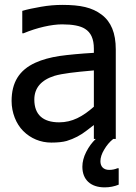

<svg xmlns="http://www.w3.org/2000/svg" viewBox="-20 -579 565 800"><path d="M469.2 122.1C459 126.5 447.3 128.9 435.1 128.9C411.1 128.9 398.4 114.7 398.4 92.8C398.4 77.6 403.8 61.5 414.1 44.4C424.3 26.9 436.5 12.2 451.7 0H462.4V-373C462.4 -441.4 442.9 -488.3 403.3 -518.1C363.8 -547.9 315.9 -558.6 239.3 -558.6C211.4 -558.6 181.6 -556.2 150.9 -550.8C120.1 -545.4 93.8 -540 72.8 -533.7V-440.4H78.1C134.3 -463.9 195.3 -477.5 238.8 -477.5C283.2 -477.5 314.9 -471.2 334 -459C358.9 -443.8 371.1 -416.5 371.1 -376.5V-358.9C314 -355.5 266.6 -351.1 228 -345.7C189.5 -339.8 155.8 -330.6 127.9 -317.9C59.6 -287.1 28.3 -234.9 28.3 -158.2C28.3 -109.9 46.9 -63 76.7 -33.2C107.9 -2 148.9 15.1 193.8 15.1C220.7 15.1 242.2 12.7 257.8 8.3C288.6 -1 316.4 -15.6 341.3 -35.2C352.5 -43.9 362.3 -51.8 371.1 -58.1V0H378.9C363.3 14.6 350.1 32.7 339.4 53.7C328.6 74.7 323.2 95.7 323.2 115.7C323.2 169.9 357.9 201.7 416 201.7C437 201.7 456.5 197.8 474.6 190.4V122.1ZM371.1 -134.3C324.7 -93.3 280.8 -69.3 226.6 -69.3C158.7 -69.3 123 -101.6 123 -164.1C123 -212.4 151.4 -245.6 207.5 -263.2C240.7 -272.9 294.4 -278.8 361.3 -284.7L371.1 -285.6Z"/></svg>

Font: SG Kara SemiBold
Style: Regular
Weight: 400
Designer: Damoon Khanjanzadeh
Version: Version 1.000